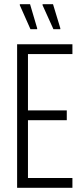

<svg xmlns="http://www.w3.org/2000/svg" viewBox="-20 -900 398 920"><path d="M62 0V-688H327V-641H114V-371H300V-324H114V-47H327V0ZM269 -760H236L184 -875V-880H234L269 -765ZM158 -760H126L75 -875V-880H124L158 -765Z"/></svg>

Font: Saira ExtraCondensed Light
Style: Regular
Weight: 300
Width: 2
Designer: Hector Gatti with collaboration of the Omnibus-Type team
Foundry: Omnibus-Type
Version: Version 1.101